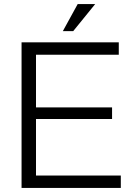

<svg xmlns="http://www.w3.org/2000/svg" viewBox="-20 -924 658 944"><path d="M564 -716V-655H157V-396H531V-339H157V-61H574V0H86V-716ZM289 -771 362 -904H448L340 -771Z"/></svg>

Font: Almarai Light
Style: Regular
Weight: 300
Designer: Boutros International 2019
Foundry: Created by Boutros International 2019
Version: Version 1.10